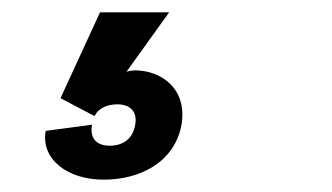

<svg xmlns="http://www.w3.org/2000/svg" viewBox="-20 -75 538 311"><path d="M148 216C208 216 263 187 274 127C284 67 239 39 199 39C194 39 190 40 185 41L254 -55H142L78 84L133 113L137 107C143 100 154 94 170 94C190 94 203 105 199 127C195 151 178 161 158 161C138 161 125 151 129 127L54 137C46 182 88 216 148 216Z"/></svg>

Font: Uncut Sans
Style: Bold Italic
Weight: 700
Italic angle: -10°
Designer: Kasper Nordkvist
Foundry: Uncut Type
Version: Version 1.111;FEAKit 1.0